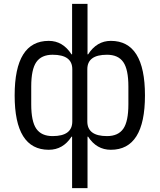

<svg xmlns="http://www.w3.org/2000/svg" viewBox="-20 -770 828 996"><path d="M351 -61Q307 7 233 7Q56 7 56 -275Q56 -558 233 -558Q306 -558 351 -488H354V-750H434V-488H437Q482 -558 555 -558Q732 -558 732 -275Q732 7 555 7Q481 7 437 -61H434V206H354V-61ZM355 -140V-411Q355 -486 253 -486Q195 -486 168.5 -448Q142 -410 142 -321V-229Q142 -140 168.5 -102Q195 -64 253 -64Q355 -64 355 -140ZM646 -229V-321Q646 -410 619.5 -448Q593 -486 535 -486Q433 -486 433 -411V-140Q433 -64 535 -64Q593 -64 619.5 -102Q646 -140 646 -229Z"/></svg>

Font: IBM Plex Sans SC
Style: Regular
Weight: 400
Designer: Mike Abbink; Paul van der Laan; Pieter van Rosmalen; Eunyou Noh; Wujin Sim; Chorong Kim; Dohee Lee; Yejin We; Jinhee Kim
Foundry: Sandoll Inc.
Version: Version 1.000